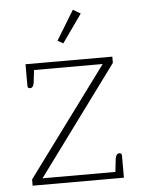

<svg xmlns="http://www.w3.org/2000/svg" viewBox="-51 -729 567 769"><g transform="rotate(-5 232.5 -344.0)"><path d="M199 -570 271 -688 301 -670 221 -557ZM49 -25 371 -461H95L89 -410Q86 -390 73 -390Q63 -390 63 -400V-487H412V-462L91 -26H384L390 -79Q393 -99 406 -99Q416 -99 416 -89V0H49Z"/></g></svg>

Font: Maitree ExtraLight
Style: Regular
Weight: 275
Designer: CadsonDemak Team
Foundry: CadsonDemak
Version: Version 1.003